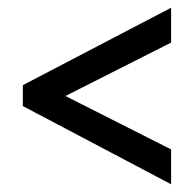

<svg xmlns="http://www.w3.org/2000/svg" viewBox="-20 -604 483 496"><path d="M422 -128 39 -330V-384L422 -584V-494L149 -356L422 -218Z"/></svg>

Font: Noto Sans ExtraCondensed Medium
Style: Italic
Weight: 500
Width: 2
Italic angle: -12°
Designer: Monotype Design Team
Foundry: Monotype Imaging Inc.
Version: Version 2.013; ttfautohint (v1.8.4.7-5d5b)